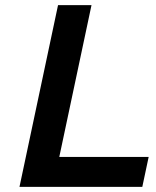

<svg xmlns="http://www.w3.org/2000/svg" viewBox="-20 -731 611 751"><path d="M207 -710.9H337.9L211.9 -117.2H561.5L536.6 0H56.2Z"/></svg>

Font: Tuffy
Style: BoldItalic
Weight: 700
Italic angle: -12°
Designer: Thatcher Ulrich, Karoly Barta, Michael Everson
Version: Version 001.271